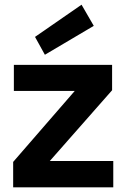

<svg xmlns="http://www.w3.org/2000/svg" viewBox="-20 -797 548 817"><path d="M36 0V-108L298 -410H39V-521H457V-413L192 -112H462V0ZM171 -564 129 -640 327 -777 379 -687Z"/></svg>

Font: DM Sans 10pt
Style: Bold
Weight: 700
Version: Version 4.004;gftools[0.9.30]